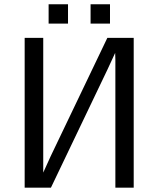

<svg xmlns="http://www.w3.org/2000/svg" viewBox="-20 -869 734 889"><path d="M94.2 0V-693.8H180.2V-69.8L214.8 -146L477.1 -693.8H599.1V0H514.2V-591.8L513.2 -624L478 -547.9L215.8 0ZM205.1 -759.8V-849.1H294.9V-759.8ZM399.4 -759.8V-849.1H489.3V-759.8Z"/></svg>

Font: CMU Sans Serif
Style: Medium
Weight: 500
Version: Version 0.7.0